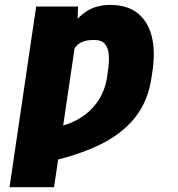

<svg xmlns="http://www.w3.org/2000/svg" viewBox="-20 -573 740 796"><path d="M299.8 -444.3 204.1 203.1H19.5L129.9 -545.9H303.7ZM264.6 -280.3 192.4 -278.3Q213.9 -351.1 244.9 -413.6Q275.9 -476.1 322.5 -514.4Q369.1 -552.7 436.5 -552.7Q506.3 -552.7 549.1 -519.5Q591.8 -486.3 607.9 -426.5Q624 -366.7 613.3 -287.1L609.4 -259.8Q595.7 -155.3 539.1 -84.7Q482.4 -14.2 386 30.8Q289.6 75.7 156.2 103.5V-40Q227.1 -42 284.4 -68.6Q341.8 -95.2 378.9 -143.8Q416 -192.4 424.8 -259.8L428.7 -287.1Q433.1 -319.8 430.9 -347.2Q428.7 -374.5 414.8 -391.1Q400.9 -407.7 369.1 -407.2Q334 -407.7 312.3 -395Q290.5 -382.3 279.5 -354.2Q268.6 -326.2 264.6 -280.3Z"/></svg>

Font: Inter 18pt Black
Style: Italic
Weight: 900
Italic angle: -9.3988°
Designer: Rasmus Andersson
Foundry: rsms
Version: Version 4.001;git-66647c0bb